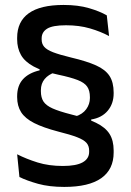

<svg xmlns="http://www.w3.org/2000/svg" viewBox="-20 -670 516 756"><path d="M276 -211Q305 -220 319.5 -240Q334 -260 334 -284V-287.5Q334 -313.5 323.2 -329Q312.5 -344.5 285.5 -355Q258.5 -365.5 209 -376Q148 -389 112.8 -408Q77.5 -427 62.5 -453.8Q47.5 -480.5 47.5 -515.5V-521Q47.5 -585 93.2 -617.8Q139 -650.5 230 -650.5Q287.5 -650.5 330.2 -638Q373 -625.5 400.5 -609.5L409.5 -528Q376 -546 334 -558.2Q292 -570.5 240 -570.5Q187 -570.5 165.5 -557Q144 -543.5 144 -519V-514Q144 -497.5 154 -485.8Q164 -474 189.2 -464.2Q214.5 -454.5 260 -443.5Q321.5 -429 358.2 -412.5Q395 -396 411.2 -371Q427.5 -346 427.5 -305.5V-302.5Q427.5 -261.5 404 -233.8Q380.5 -206 339 -199.5L339.5 -183ZM197 -385.5Q170.5 -376.5 155.8 -358.8Q141 -341 141 -315V-310.5Q141 -286 151.2 -270.2Q161.5 -254.5 187.2 -243Q213 -231.5 260 -219.5Q321.5 -204.5 358.2 -186.5Q395 -168.5 411.2 -142.8Q427.5 -117 427.5 -77.5V-69.5Q427.5 -3 378.8 31.5Q330 66 233 66Q174 66 130 53.8Q86 41.5 56.5 27L47.5 -62.5Q84 -44 128.2 -30.2Q172.5 -16.5 227.5 -16.5Q280 -16.5 305.5 -30.8Q331 -45 331 -72V-77Q331 -95.5 320.5 -107.5Q310 -119.5 283.5 -129.8Q257 -140 209 -152Q150 -167.5 114.5 -185.5Q79 -203.5 63.2 -228.2Q47.5 -253 47.5 -287.5V-291Q47.5 -332.5 70.2 -357.8Q93 -383 136 -393L135.5 -408.5Z"/></svg>

Font: Anek Gurmukhi Medium Medium
Style: Regular
Weight: 500
Version: Version 1.003